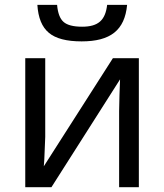

<svg xmlns="http://www.w3.org/2000/svg" viewBox="-20 -778 683 798"><path d="M319.3 -606C439 -606 498.5 -652.3 508.3 -757.8H425.3C418 -693.8 388.2 -667 321.3 -667C284.7 -667 258.8 -673.8 244.1 -687C229 -700.2 220.2 -724.1 217.3 -757.8H135.3C138.7 -704.1 154.3 -665.5 183.1 -641.6C211.4 -617.7 256.8 -606 319.3 -606ZM85 -536.1V0H193.8L479 -448.2L476.6 -383.8L475.1 -315.9V0H557.1V-536.1H449.2L162.1 -86.9L164.1 -114.3L168 -209V-536.1Z"/></svg>

Font: Noto Reveo Sans
Style: Regular
Weight: 400
Designer: Monotype Design team
Foundry: Monotype Imaging Inc.
Version: Version 1.04